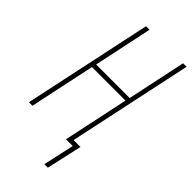

<svg xmlns="http://www.w3.org/2000/svg" viewBox="-275 -773 1004 1004"><g transform="rotate(45 227.0 -271.0)"><path d="M288 172H314L358 -25H307L454 -714H428L359 -388H111L180 -714H154L2 0H28L105 -363H353L276 0H326Z"/></g></svg>

Font: Noto Sans ExtraCondensed Thin
Style: Italic
Weight: 100
Width: 2
Italic angle: -12°
Designer: Monotype Design Team
Foundry: Monotype Imaging Inc.
Version: Version 2.013